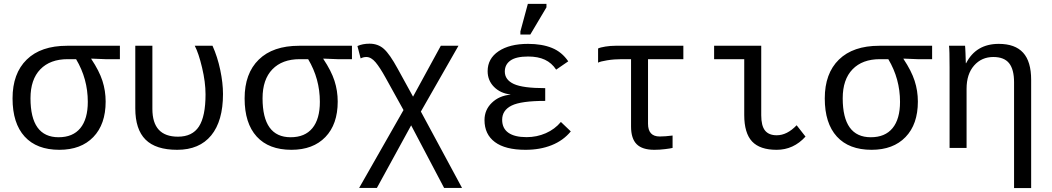

<svg xmlns="http://www.w3.org/2000/svg" viewBox="-20 -765 5441 993"><path d="M526.4 -239.7Q526.4 -122.1 462.6 -56.2Q398.9 9.8 287.1 9.8Q169.9 9.8 107.4 -58.8Q44.9 -127.4 44.9 -255.9Q44.9 -385.3 118.2 -456.8Q191.4 -528.3 327.1 -528.3H600.1V-459H524.4L452.1 -461.9V-460Q493.2 -398.4 509.8 -346.9Q526.4 -295.4 526.4 -239.7ZM434.1 -238.3Q434.1 -357.4 373.5 -459H330.1Q239.3 -459 188.5 -406.5Q137.7 -354 137.7 -256.8Q137.7 -55.2 283.2 -55.2Q356.9 -55.2 395.5 -102.3Q434.1 -149.4 434.1 -238.3Z M1133.3 -278.8Q1133.3 -139.2 1072.3 -64.7Q1011.2 9.8 896.5 9.8Q785.6 9.8 732.7 -43Q679.7 -95.7 679.7 -204.6V-528.3H768.1V-201.7Q768.1 -58.1 900.4 -58.1Q974.6 -58.1 1008.8 -110.6Q1043 -163.1 1043 -276.9Q1043 -340.3 1025.1 -415.3Q1007.3 -490.2 987.3 -528.3H1079.1Q1105 -470.7 1119.1 -403.3Q1133.3 -335.9 1133.3 -278.8Z M1726.6 -239.7Q1726.6 -122.1 1662.8 -56.2Q1599.1 9.8 1487.3 9.8Q1370.1 9.8 1307.6 -58.8Q1245.1 -127.4 1245.1 -255.9Q1245.1 -385.3 1318.4 -456.8Q1391.6 -528.3 1527.3 -528.3H1800.3V-459H1724.6L1652.3 -461.9V-460Q1693.4 -398.4 1710 -346.9Q1726.6 -295.4 1726.6 -239.7ZM1634.3 -238.3Q1634.3 -357.4 1573.7 -459H1530.3Q1439.5 -459 1388.7 -406.5Q1337.9 -354 1337.9 -256.8Q1337.9 -55.2 1483.4 -55.2Q1557.1 -55.2 1595.7 -102.3Q1634.3 -149.4 1634.3 -238.3Z M2106.4 -116.7 1929.2 207H1837.4L2066.9 -195.8L1974.1 -363.3Q1945.3 -415.5 1922.4 -442.9Q1899.4 -470.2 1874.5 -470.2Q1859.4 -470.2 1845.2 -462.9L1828.6 -526.9Q1855.5 -539.1 1891.1 -539.1Q1935.1 -539.1 1965.3 -512.2Q1995.6 -485.4 2037.1 -409.2L2116.2 -265.1L2259.8 -528.3H2351.1L2156.7 -188L2369.6 207H2276.9Z M2703.6 -55.7Q2756.3 -55.7 2803 -76.2Q2849.6 -96.7 2880.9 -134.3L2932.1 -85.4Q2893.1 -38.1 2833.3 -14.2Q2773.4 9.8 2697.8 9.8Q2593.3 9.8 2539.6 -30.3Q2485.8 -70.3 2485.8 -144Q2485.8 -196.8 2523.7 -233.4Q2561.5 -270 2619.6 -275.4V-276.4Q2567.4 -282.7 2534.7 -315.9Q2502 -349.1 2502 -397Q2502 -461.9 2558.6 -500Q2615.2 -538.1 2710.9 -538.1Q2783.2 -538.1 2834.7 -517.1Q2886.2 -496.1 2918.9 -447.8L2856.4 -404.8Q2833.5 -439.5 2798.1 -456.1Q2762.7 -472.7 2711.4 -472.7Q2648.9 -472.7 2619.9 -451.9Q2590.8 -431.2 2590.8 -395Q2590.8 -352.1 2637.5 -330.6Q2684.1 -309.1 2799.8 -309.1V-243.2Q2674.8 -243.2 2626 -219Q2577.1 -194.8 2577.1 -145.5Q2577.1 -101.1 2609.4 -78.4Q2641.6 -55.7 2703.6 -55.7ZM2671.4 -586.4V-602.5L2710 -745.1H2806.2V-727.1L2722.7 -586.4Z M3196.3 -459Q3156.2 -459 3120.1 -453.1Q3084 -447.3 3073.2 -440.9V-514.2Q3085 -520 3111.1 -524.2Q3137.2 -528.3 3162.6 -528.3H3514.2V-459H3331.5V-125Q3331.5 -59.1 3392.1 -59.1Q3419.4 -59.1 3458.5 -64V0Q3447.3 2.9 3419.4 6.3Q3391.6 9.8 3364.3 9.8Q3301.8 9.8 3272.7 -19.3Q3243.7 -48.3 3243.7 -110.8V-459Z M3917 -168.9Q3917 -114.7 3936.5 -90.1Q3956.1 -65.4 3997.1 -65.4Q4050.8 -65.4 4100.1 -117.2L4146 -58.6Q4084 9.8 3996.6 9.8Q3910.2 9.8 3869.6 -33.4Q3829.1 -76.7 3829.1 -170.4V-459H3673.3V-528.3H3917Z M4727.1 -239.7Q4727.1 -122.1 4663.3 -56.2Q4599.6 9.8 4487.8 9.8Q4370.6 9.8 4308.1 -58.8Q4245.6 -127.4 4245.6 -255.9Q4245.6 -385.3 4318.8 -456.8Q4392.1 -528.3 4527.8 -528.3H4800.8V-459H4725.1L4652.8 -461.9V-460Q4693.8 -398.4 4710.4 -346.9Q4727.1 -295.4 4727.1 -239.7ZM4634.8 -238.3Q4634.8 -357.4 4574.2 -459H4530.8Q4439.9 -459 4389.2 -406.5Q4338.4 -354 4338.4 -256.8Q4338.4 -55.2 4483.9 -55.2Q4557.6 -55.2 4596.2 -102.3Q4634.8 -149.4 4634.8 -238.3Z M5224.6 207.5V-339.4Q5224.6 -405.8 5199 -438Q5173.3 -470.2 5117.2 -470.2Q5056.6 -470.2 5017.8 -426Q4979 -381.8 4979 -306.2V0H4891.1V-415.5Q4891.1 -507.8 4888.2 -528.3H4971.2Q4971.7 -525.9 4972.2 -515.1Q4972.7 -504.4 4973.4 -490.5Q4974.1 -476.6 4975.1 -438H4976.6Q5027.8 -538.1 5145.5 -538.1Q5230 -538.1 5271.5 -492.4Q5313 -446.8 5313 -352.1V207.5Z"/></svg>

Font: Cousine
Style: Regular
Weight: 400
Monospace: yes
Designer: Steve Matteson
Foundry: Monotype Imaging Inc.
Version: Version 1.21